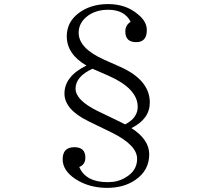

<svg xmlns="http://www.w3.org/2000/svg" viewBox="-20 -849 1040 938"><path d="M402.3 -528.8Q306.2 -584.5 306.2 -671.9Q306.2 -740.7 363.3 -784.2Q421.9 -829.1 508.3 -829.1Q596.7 -829.1 655.3 -777.8Q697.3 -743.7 697.3 -702.1Q697.3 -643.1 645.5 -643.1Q592.3 -643.1 592.3 -694.8Q592.3 -726.6 618.2 -742.2Q589.4 -801.3 508.3 -801.3Q451.2 -801.3 411.1 -773.4Q364.3 -739.7 364.3 -689Q364.3 -612.8 489.3 -557.1L568.4 -522Q711.9 -457.5 711.9 -348.1Q711.9 -268.1 622.1 -223.1Q709 -167.5 709 -95.2Q709 -15.6 640.1 30.8Q584 68.8 503.9 68.8Q414.1 68.8 347.2 24.9Q286.1 -16.6 286.1 -70.8Q286.1 -129.9 343.3 -129.9Q397 -129.9 397 -79.1Q397 -44.9 367.2 -33.2Q398.9 41 506.8 41Q555.2 41 591.8 19Q649.9 -13.7 649.9 -73.2Q649.9 -139.6 528.3 -200.2L412.1 -256.8Q294.9 -314 294.9 -392.1Q294.9 -476.1 402.3 -528.8ZM591.3 -241.2Q652.8 -272.9 652.8 -327.1Q652.8 -416 510.3 -479L441.9 -508.8L432.1 -513.2Q349.1 -475.1 349.1 -416Q349.1 -359.9 456.1 -307.1L568.4 -252.9Q575.2 -249 591.3 -241.2Z"/></svg>

Font: I.MingCP
Style: Regular
Weight: 400
Designer: I.Font Project
Version: Version 8.000; Sep 06, 2022